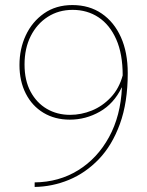

<svg xmlns="http://www.w3.org/2000/svg" viewBox="-20 -728 581 759"><path d="M266 -708Q333 -708 382 -674.5Q431 -641 458 -581Q485 -521 485 -439Q485 -323 454 -238Q423 -153 370.5 -98.5Q318 -44 252.5 -17Q187 10 117 11V-7Q213 -8 289 -55Q365 -102 411 -186Q457 -270 462 -382H461Q430 -318 374.5 -286.5Q319 -255 256 -255Q197 -255 152 -282Q107 -309 82 -358Q57 -407 57 -471Q57 -535 82 -588.5Q107 -642 154 -675Q201 -708 266 -708ZM267 -689Q212 -689 169 -661.5Q126 -634 101.5 -585.5Q77 -537 77 -473Q77 -410 101 -365.5Q125 -321 165.5 -297.5Q206 -274 257 -274Q301 -274 343 -291Q385 -308 418 -343Q451 -378 465 -430Q465 -515 439.5 -572.5Q414 -630 369.5 -659.5Q325 -689 267 -689Z"/></svg>

Font: Murecho Thin Thin
Style: Regular
Weight: 250
Version: Version 1.010